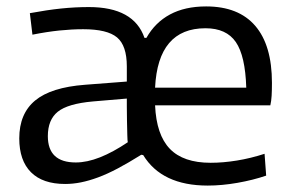

<svg xmlns="http://www.w3.org/2000/svg" viewBox="-20 -568 913 598"><path d="M627 10Q484 10 426 -85L420 -86Q380 -61 347 -43.5Q314 -26 285.5 -15.5Q257 -5 232 0Q207 5 183 5Q113 5 76.5 -31.5Q40 -68 40 -137Q40 -214 89.5 -255Q139 -296 245 -304L375 -314V-361Q375 -426 344.5 -451.5Q314 -477 239 -477Q204 -477 165 -473Q126 -469 81 -460L73 -527Q127 -537 170.5 -541.5Q214 -546 257 -546Q397 -546 430 -450H436Q463 -498 509.5 -523Q556 -548 622 -548Q723 -548 775 -487.5Q827 -427 827 -310Q827 -286 826 -269.5Q825 -253 822 -240H463Q467 -148 509 -104.5Q551 -61 636 -61Q675 -61 718 -68Q761 -75 804 -89L809 -21Q768 -7 719.5 1.5Q671 10 627 10ZM216 -62Q251 -62 291.5 -78Q332 -94 378 -125Q377 -128 376.5 -148Q376 -168 375.5 -192Q375 -216 375 -236.5Q375 -257 375 -261L269 -252Q191 -245 160 -220Q129 -195 129 -144Q129 -62 216 -62ZM747 -295Q744 -394 714.5 -437Q685 -480 620 -480Q472 -480 463 -295Z"/></svg>

Font: Encode Sans
Style: Regular
Weight: 400
Designer: Pablo Impallari, Andres Torresi
Foundry: Pablo Impallari, Andres Torresi
Version: Version 1.000; ttfautohint (v1.00) -l 8 -r 50 -G 200 -x 14 -